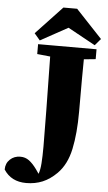

<svg xmlns="http://www.w3.org/2000/svg" viewBox="-170 -924 641 1142"><g transform="rotate(5 150.5 -352.5)"><path d="M30 -593V-652H379V-593L309 -586Q308 -529 308 -471.5Q308 -414 308 -355V-272Q308 -143 288 -49Q268 45 213 100Q173 140 128.5 158.5Q84 177 31 177Q-59 177 -103 108Q-103 71 -78 47.5Q-53 24 -16 24Q13 24 35.5 40.5Q58 57 82 90L100 116Q109 93 112 52Q115 11 115 -49Q115 -128 113 -264.5Q111 -401 108 -585ZM243 -882 400 -715 366 -675 202 -765 38 -675 4 -715 161 -882Z"/></g></svg>

Font: Source Serif Pro Black
Style: Regular
Weight: 900
Designer: Frank Grießhammer
Foundry: Adobe Systems Incorporated
Version: Version 3.001;hotconv 1.0.111;makeotfexe 2.5.65597